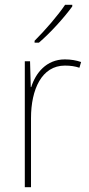

<svg xmlns="http://www.w3.org/2000/svg" viewBox="-20 -785 374 805"><path d="M283 -758V-765H253C222 -719 170 -659 125 -614V-606H143C191 -647 249 -711 283 -758ZM252 -536C174 -536 129 -478 111 -420H109L106 -528H84V0H110V-290C110 -410 155 -510 252 -510C276 -510 295 -507 313 -501L320 -525C300 -532 277 -536 252 -536Z"/></svg>

Font: Noto Sans Devanagari SemiCondensed Thin
Style: Regular
Weight: 100
Width: 4
Designer: Jelle Bosma - Monotype Design Team
Foundry: Monotype Imaging Inc.
Version: Version 2.004